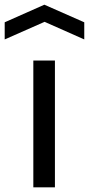

<svg xmlns="http://www.w3.org/2000/svg" viewBox="-61 -798 379 818"><path d="M-41 -703 128 -778 298 -703V-630L129 -705L-41 -630ZM81 -540H173V0H81Z"/></svg>

Font: Encode Sans Wide
Style: Regular
Weight: 400
Designer: Pablo Impallari, Andres Torresi
Foundry: Pablo Impallari, Andres Torresi
Version: Version 1.000; ttfautohint (v1.00) -l 8 -r 50 -G 200 -x 14 -